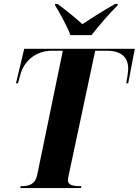

<svg xmlns="http://www.w3.org/2000/svg" viewBox="-20 -964 711 984"><path d="M341 -784H449C487 -832 530 -884 583 -937L584 -944H570C500 -904 441 -866 402 -840C372 -868 333 -900 275 -944H263L262 -937C283 -904 324 -830 341 -784ZM84 0H395L397 -10H392C355 -10 328 -15 328 -41C328 -48 331 -60 335 -80L468 -704H526C601 -704 637 -672 637 -611C637 -596 631 -559 627 -537H637L671 -714H104L62 -537H72L85 -584C105 -654 166 -704 246 -704H302L171 -69C161 -19 128 -10 92 -10H86Z"/></svg>

Font: Noto Serif Display Condensed ExtraBold
Style: Italic
Weight: 800
Width: 3
Italic angle: -12°
Designer: Monotype Design Team
Foundry: Monotype Imaging Inc.
Version: Version 2.009